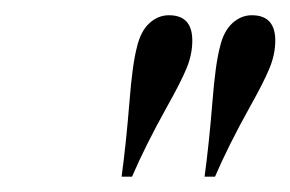

<svg xmlns="http://www.w3.org/2000/svg" viewBox="-20 -750 381 252"><path d="M140.1 -518.1ZM308.1 -609.9Q279.3 -558.1 262.2 -518.1H248.5Q254.4 -561.5 258.8 -616.2Q262.7 -666 268.6 -688Q273.4 -709 284.9 -719.5Q296.4 -730 310.5 -730Q341.3 -730 341.3 -696.8Q341.3 -678.7 333.7 -660.4Q326.2 -642.1 308.1 -609.9ZM199.2 -609.9Q170.4 -558.1 153.3 -518.1H139.6Q145.5 -561.5 149.9 -616.2Q153.8 -666 159.7 -688Q164.6 -709 176 -719.5Q187.5 -730 201.7 -730Q232.4 -730 232.4 -696.8Q232.4 -678.7 224.9 -660.4Q217.3 -642.1 199.2 -609.9Z"/></svg>

Font: TypoPRO Playfair Display
Style: Italic
Weight: 400
Italic angle: -14°
Designer: Claus Eggers Sørensen
Foundry: Claus Eggers Sørensen
Version: Version 1.004;PS 001.004;hotconv 1.0.70;makeotf.lib2.5.58329